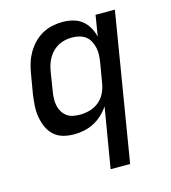

<svg xmlns="http://www.w3.org/2000/svg" viewBox="-110 -617 821 922"><g transform="rotate(-15 300.0 -156.5)"><path d="M326 215 376 -84Q361 -62 341.5 -44Q322 -26 298.5 -14Q275 -2 250 3Q225 8 201 8Q172 8 145.5 0.5Q119 -7 100 -25Q81 -43 70.5 -67.5Q60 -92 55.5 -119Q51 -146 53 -174.5Q55 -203 59 -231L76 -331Q80 -356 88 -381Q96 -406 109.5 -429Q123 -452 142 -471.5Q161 -491 184.5 -504Q208 -517 234 -522.5Q260 -528 285 -528Q311 -528 336.5 -521.5Q362 -515 381 -500Q400 -485 412.5 -463Q425 -441 431 -416L448 -520H544L423 215ZM252 -76Q276 -76 300.5 -82.5Q325 -89 345.5 -105.5Q366 -122 377.5 -145Q389 -168 393 -192L410 -292Q413 -311 414 -329.5Q415 -348 411 -365.5Q407 -383 399 -398.5Q391 -414 377.5 -424.5Q364 -435 346 -439.5Q328 -444 309 -444Q293 -444 276 -440.5Q259 -437 243.5 -429Q228 -421 215 -408.5Q202 -396 193 -381Q184 -366 178.5 -350Q173 -334 170 -317L154 -217Q151 -200 150.5 -182Q150 -164 153.5 -147.5Q157 -131 165.5 -117Q174 -103 187 -93Q200 -83 217 -79.5Q234 -76 252 -76Z"/></g></svg>

Font: Iosevka SS04 Medium Extended
Style: Italic
Weight: 500
Width: 7
Italic angle: -9°
Monospace: yes
Designer: Belleve Invis
Foundry: Belleve Invis
Version: Version 19.0.0; ttfautohint (v1.8.4)